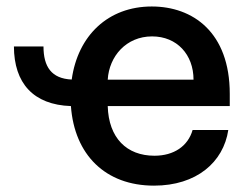

<svg xmlns="http://www.w3.org/2000/svg" viewBox="-20 -573 789 604"><path d="M116.8 -426.8H23.8C24.1 -311.8 84.5 -243.3 203.1 -239.3C214.1 -86.3 311.4 11 464.5 11C598 11 682.9 -62.5 698.2 -164.1H585.9C571.4 -113.3 527 -83.1 465.9 -83.1C378.6 -83.1 321.7 -138.8 318.9 -239.3H702.8V-277.7C702.8 -471.9 586.3 -552.6 457.4 -552.6C320.3 -552.6 224.8 -461.3 205.6 -322.8C142 -325.6 116.8 -362.9 116.8 -426.8ZM318.9 -322.4C323.2 -396 377.1 -458.5 458.5 -458.5C536.9 -458.5 588.8 -400.9 588.8 -322.4Z"/></svg>

Font: Magic Ui Pro Semi Bold
Style: Regular
Weight: 600
Designer: Stefan Endress, Andreas Faust
Version: Version 1.000;FEAKit 1.0